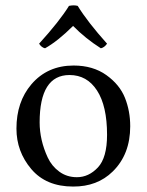

<svg xmlns="http://www.w3.org/2000/svg" viewBox="-20 -682 544 712"><path d="M268.1 -660.2Q305.2 -600.1 377 -520Q367.2 -505.9 354 -502.9Q295.9 -540 251 -585.9Q194.8 -529.8 147 -502.9Q133.8 -505.9 125 -520Q201.2 -604 235.8 -660.2Q253.9 -664.1 268.1 -660.2ZM41 -205.1Q41 -304.2 96.2 -369.1Q155.8 -439 252.9 -439Q324.7 -439 374.3 -403.6Q423.8 -368.2 443.4 -319.1Q462.9 -270 462.9 -213.9Q462.9 -109.4 397.9 -45.9Q340.8 10.3 251 9.8Q150.9 9.8 95.9 -55.2Q41 -120.1 41 -205.1ZM237.8 -403.8Q127 -403.8 127 -228Q127 -195.8 134.5 -162.8Q142.1 -129.9 157 -97.9Q171.9 -65.9 200 -45.4Q228 -24.9 265.1 -24.9Q309.1 -24.9 343 -61Q377 -97.2 377 -182.1Q377 -289.1 339.8 -346.4Q302.7 -403.8 237.8 -403.8Z"/></svg>

Font: Linux Libertine
Style: Regular
Weight: 400
Designer: Philipp H. Poll
Foundry: Philipp H. Poll
Version: Version 5.3.0 ; ttfautohint (v0.9)